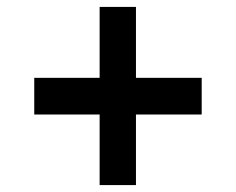

<svg xmlns="http://www.w3.org/2000/svg" viewBox="-20 -535 681 555"><path d="M268 0V-204H79V-310H268V-515H373V-310H563V-204H373V0Z"/></svg>

Font: Archivo SemiBold
Style: Bold
Weight: 700
Version: Version 2.001